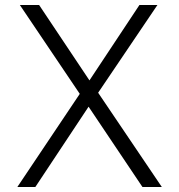

<svg xmlns="http://www.w3.org/2000/svg" viewBox="-20 -743 712 763"><path d="M623 0H546L332 -319L120.5 0H49L297 -370L59 -723H135.5L335.5 -423.5L534 -723H605.5L370 -374.5Z"/></svg>

Font: Public Sans ExtraLight
Style: Regular
Weight: 250
Designer: The Public Sans Project Authors: Dan O. Williams and USWDS (Libre Franklin designed by Pablo Impallari and Rodrigo Fuenz
Version: Version 1.007